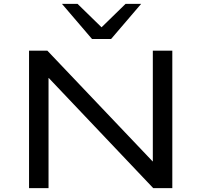

<svg xmlns="http://www.w3.org/2000/svg" viewBox="-20 -965 1033 985"><path d="M129 0V-705H223L763 -137H764V-705H864V0H766L230 -565H229V0ZM452 -765 298 -945H378L501 -825L624 -945H704L550 -765Z"/></svg>

Font: Nunito Sans 7pt Expanded
Style: Regular
Weight: 400
Width: 7
Designer: Vernon Adams
Foundry: Vernon Adams
Version: Version 3.101;gftools[0.9.27]